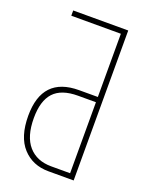

<svg xmlns="http://www.w3.org/2000/svg" viewBox="-136 -787 672 859"><g transform="rotate(20 200.5 -357.0)"><path d="M203 0Q127 0 80 -51.5Q33 -103 33 -203Q33 -388 208 -388H297V-689H61V-714H323V0ZM207 -25H297V-363H212Q133 -363 96.5 -323.5Q60 -284 60 -202Q60 -114 99 -69.5Q138 -25 207 -25Z"/></g></svg>

Font: Noto Sans ExtraCondensed Thin
Style: Regular
Weight: 100
Width: 2
Designer: Monotype Design Team
Foundry: Monotype Imaging Inc.
Version: Version 2.013; ttfautohint (v1.8.4.7-5d5b)